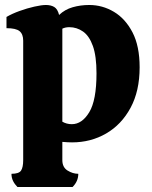

<svg xmlns="http://www.w3.org/2000/svg" viewBox="-20 -560 608 770"><path d="M50 190Q39 179 32.5 166Q26 153 26 137Q56 137 64.5 124Q73 111 73 82V-397Q73 -423 58.5 -435Q44 -447 6 -447V-492Q28 -505 58.5 -516Q89 -527 118 -533.5Q147 -540 164 -540Q184 -540 197.5 -532Q211 -524 217 -500Q240 -522 271.5 -531Q303 -540 338 -540Q391 -540 437 -512.5Q483 -485 511.5 -430Q540 -375 540 -290Q540 -195 503.5 -127.5Q467 -60 405.5 -24.5Q344 11 269 11Q261 11 251 10.5Q241 10 230 9V82Q230 111 251 124Q272 137 294 137Q294 167 271 190ZM268 -62Q309 -62 338 -110Q367 -158 367 -266Q367 -335 352.5 -375.5Q338 -416 313 -433.5Q288 -451 258 -451Q242 -451 230 -445V-72Q247 -62 268 -62Z"/></svg>

Font: Calistoga
Style: Regular
Weight: 400
Designer: Yvonne Schuttler, Eben Sorkin
Foundry: www.sorkintype.com
Version: Version 1.010; ttfautohint (v1.8.4.7-5d5b)